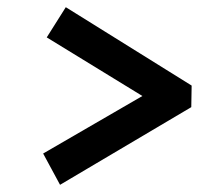

<svg xmlns="http://www.w3.org/2000/svg" viewBox="-20 -552 622 534"><path d="M147 -38 100 -125 376 -285 110 -448 163 -532 513 -314 512 -254Z"/></svg>

Font: Literata
Style: Bold Italic
Weight: 700
Italic angle: -2°
Designer: Latin by Veronika Burian and Jose Scaglione. Greek by Irene Vlachou. Cyrillic by Vera Evstafieva
Foundry: TypeTogether
Version: Version 3.103;gftools[0.9.29]